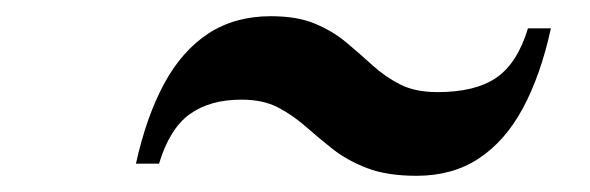

<svg xmlns="http://www.w3.org/2000/svg" viewBox="-20 -545 728 237"><path d="M494.2 -328Q457.7 -328 433.1 -337.5Q408.5 -347 390.7 -361Q373 -375 357.1 -389Q341.2 -403 322.9 -412.5Q304.5 -422 278 -422Q239 -422 214.1 -404Q189.3 -386 176.3 -343H147.8Q160.5 -400.5 182.4 -441.3Q204.3 -482 237 -503.5Q269.8 -525 314.3 -525Q347.3 -525 369.5 -515.5Q391.8 -506 408.1 -492.1Q424.5 -478.3 439.9 -464.3Q455.3 -450.3 473.9 -440.8Q492.5 -431.3 520 -431.3Q566.8 -431.3 592.7 -449.1Q618.7 -467 631.7 -510H660Q647.5 -452.5 625.6 -411.7Q603.7 -371 571.2 -349.5Q538.8 -328 494.2 -328Z"/></svg>

Font: Bodoni Moda
Style: Italic
Weight: 400
Italic angle: -13°
Designer: Owen Earl
Foundry: indestructible type
Version: Version 2.005